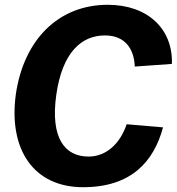

<svg xmlns="http://www.w3.org/2000/svg" viewBox="-20 -772 738 802"><path d="M430 -752C225 -752 79 -607 46 -377C15 -147 121 10 327 10C530 10 623 -99 661 -240L509 -253C483 -175 426 -118 350 -118C250 -118 190 -196 215 -375C240 -554 321 -624 418 -624C501 -624 540 -570 543 -494L698 -505C703 -650 598 -752 430 -752Z"/></svg>

Font: Cheyenne Sans
Style: Bold Italic
Weight: 700
Italic angle: -8.13011°
Designer: The Public Sans project authors (U.S. Web Design System), Libre Franklin designed by Pablo Impallari and Rodrigo Fuenzal
Foundry: The Cheyenne Sans Project Authors
Version: Version 2.007